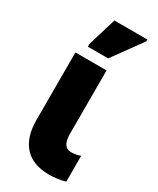

<svg xmlns="http://www.w3.org/2000/svg" viewBox="-201 -837 746 908"><g transform="rotate(30 172.5 -383.0)"><path d="M92 -606H203L319 -766V-776H139L92 -620ZM233 10C261 10 296 6 323 -2V-143C305 -137 290 -134 273 -134C243 -134 225 -155 225 -206V-553H55V-185C55 -61 115 9 233 10Z"/></g></svg>

Font: Noto Sans Condensed Black
Style: Regular
Weight: 900
Width: 3
Designer: Monotype Design Team
Foundry: Monotype Imaging Inc.
Version: Version 2.013